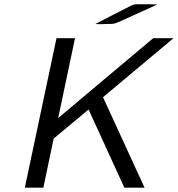

<svg xmlns="http://www.w3.org/2000/svg" viewBox="-20 -871 825 891"><path d="M95.2 0 242.2 -693.8H328.1L250 -323.2L690.9 -693.8H785.2L458 -419.9L650.9 0H557.1L391.1 -362.8L229 -228L181.2 0ZM422.9 -759.8Q456.1 -776.9 503.9 -801.8Q573.7 -837.9 587.9 -844.5Q602.1 -851.1 611.8 -851.1H680.2L710 -850.1Q559.1 -781.2 534.4 -770.5Q509.8 -759.8 497.1 -759.8H477.1Q472.2 -759.8 462.6 -759.3Q453.1 -758.8 448.2 -758.8Q430.7 -758.8 422.9 -759.8Z"/></svg>

Font: CMU Sans Serif
Style: Oblique
Weight: 500
Italic angle: -12°
Version: Version 0.7.0